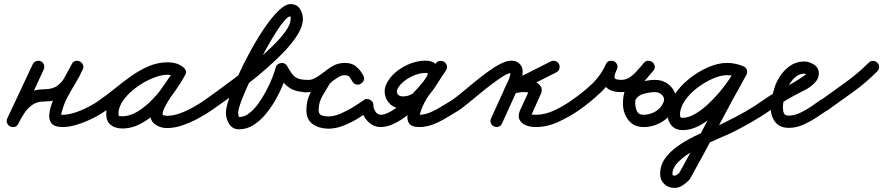

<svg xmlns="http://www.w3.org/2000/svg" viewBox="-20 -592 4324 940"><path d="M194 -252Q164 -186 133 -119.5Q102 -53 70 13Q64 26 52.5 28.5Q41 31 30 27Q20 22 15 11Q10 0 16 -13Q35 -51 59 -83.5Q83 -116 116 -135.5Q149 -155 196 -155Q237 -155 260.5 -172Q284 -189 299 -217.5Q314 -246 332 -279Q338 -291 349.5 -293.5Q361 -296 371 -291Q381 -286 386 -275.5Q391 -265 385 -252Q370 -218 350 -185.5Q330 -153 312 -119.5Q294 -86 284 -50Q281 -36 279.5 -33Q278 -30 286 -30Q314 -30 347.5 -41Q381 -52 412.5 -68.5Q444 -85 467 -101Q477 -109 489 -107Q501 -105 508 -94Q516 -84 514 -72Q512 -60 501 -53Q474 -33 436.5 -14Q399 5 359.5 17.5Q320 30 286 30Q247 30 232.5 12Q218 -6 221.5 -35Q225 -64 239 -99Q253 -134 271.5 -168.5Q290 -203 306.5 -232Q323 -261 331 -277Q337 -290 348.5 -292.5Q360 -295 370 -290Q381 -285 386 -274Q391 -263 384 -250Q361 -207 339 -171.5Q317 -136 284 -115.5Q251 -95 196 -95Q162 -95 139 -79Q116 -63 99.5 -38.5Q83 -14 70 13Q63 27 51.5 29.5Q40 32 30 27Q20 22 15 11.5Q10 1 16 -13Q47 -79 78 -145Q109 -211 140 -277Q145 -288 156.5 -292.5Q168 -297 180 -292Q191 -287 195 -275Q199 -263 194 -252Z M467 -102Q505 -128 543.5 -159.5Q582 -191 623 -220Q664 -249 708.5 -268Q753 -287 802 -287Q821 -287 840 -282Q859 -277 874 -265Q886 -257 887 -245.5Q888 -234 882 -225Q876 -216 865 -212Q854 -208 842 -215Q823 -226 800 -226Q769 -226 728 -209.5Q687 -193 648.5 -165Q610 -137 585 -103Q560 -69 560 -34Q560 -24 564 -23.5Q568 -23 579 -23Q617 -23 655.5 -47Q694 -71 728.5 -107.5Q763 -144 790 -183Q817 -222 834 -252Q841 -266 853 -268Q865 -270 874 -264Q884 -259 889 -248Q894 -237 886 -224Q877 -206 859 -180.5Q841 -155 822 -126.5Q803 -98 789.5 -73Q776 -48 776 -32Q776 -28 785.5 -26.5Q795 -25 797 -25Q827 -25 860.5 -37Q894 -49 926 -67Q958 -85 982 -102Q992 -109 1004 -106.5Q1016 -104 1024 -94Q1031 -84 1028.5 -72Q1026 -60 1016 -52Q987 -32 950 -12Q913 8 873.5 21.5Q834 35 797 35Q767 35 741.5 18.5Q716 2 716 -32Q716 -59 729 -87.5Q742 -116 761.5 -145Q781 -174 800.5 -201Q820 -228 834 -252Q841 -266 853 -268Q865 -270 874 -264Q884 -259 889 -248Q894 -237 886 -224Q865 -185 833 -140Q801 -95 760 -54.5Q719 -14 673 11.5Q627 37 579 37Q544 37 522 19.5Q500 2 500 -34Q500 -72 519.5 -108.5Q539 -145 571.5 -177Q604 -209 643.5 -233.5Q683 -258 724 -272Q765 -286 800 -286Q839 -286 872 -267Q884 -260 885 -248Q886 -236 880 -226Q874 -217 862.5 -212.5Q851 -208 840 -217Q831 -222 821 -224.5Q811 -227 802 -227Q760 -227 720 -208.5Q680 -190 642.5 -162.5Q605 -135 569.5 -105Q534 -75 501 -52Q491 -45 478.5 -47.5Q466 -50 459 -60Q452 -70 454.5 -82.5Q457 -95 467 -102Z M982 -102Q1003 -117 1042 -145Q1081 -173 1128.5 -209Q1176 -245 1224.5 -285.5Q1273 -326 1313.5 -365.5Q1354 -405 1378.5 -439.5Q1403 -474 1403 -499Q1403 -507 1402.5 -509.5Q1402 -512 1402 -512Q1389 -512 1365.5 -482.5Q1342 -453 1313 -404.5Q1284 -356 1255 -300Q1226 -244 1201 -190.5Q1176 -137 1161 -96.5Q1146 -56 1146 -40Q1146 -36 1147.5 -27.5Q1149 -19 1151 -19Q1176 -19 1200 -37.5Q1224 -56 1245.5 -86Q1267 -116 1284.5 -149.5Q1302 -183 1313.5 -213Q1325 -243 1330 -262Q1332 -271 1339 -276.5Q1346 -282 1355 -283Q1364 -285 1372 -281.5Q1380 -278 1385 -270Q1398 -247 1409 -231.5Q1420 -216 1437 -208.5Q1454 -201 1485 -201Q1497 -201 1506 -192Q1515 -183 1515 -171Q1515 -159 1506 -150Q1497 -141 1485 -141Q1443 -141 1416.5 -152Q1390 -163 1371 -185Q1352 -207 1333 -240Q1328 -248 1337 -254Q1346 -260 1358 -262Q1370 -264 1380 -260.5Q1390 -257 1388 -248Q1382 -219 1367 -181.5Q1352 -144 1330 -105Q1308 -66 1280.5 -33Q1253 0 1220.5 20.5Q1188 41 1151 41Q1118 41 1102 15Q1086 -11 1086 -40Q1086 -64 1102 -112Q1118 -160 1145 -220Q1172 -280 1206 -342Q1240 -404 1275.5 -456Q1311 -508 1344 -540Q1377 -572 1402 -572Q1433 -572 1448 -549Q1463 -526 1463 -499Q1463 -465 1438 -424Q1413 -383 1371.5 -339.5Q1330 -296 1280.5 -253Q1231 -210 1180.5 -171.5Q1130 -133 1086.5 -102Q1043 -71 1016 -52Q1006 -45 993.5 -47.5Q981 -50 974 -60Q967 -70 969.5 -82.5Q972 -95 982 -102Z M1501 -171Q1501 -167 1500 -174.5Q1499 -182 1497 -185Q1490 -199 1475 -200Q1474 -200 1474 -200Q1483 -200 1495.5 -201Q1508 -202 1517 -207Q1517 -207 1517 -207Q1517 -207 1517 -207Q1517 -207 1517 -207Q1517 -207 1517 -207Q1534 -215 1549.5 -227Q1565 -239 1581 -249Q1581 -249 1580.5 -249Q1580 -249 1580 -249Q1580 -249 1579.5 -248.5Q1579 -248 1579 -248Q1601 -264 1621.5 -274Q1642 -284 1669 -284Q1701 -284 1723.5 -266Q1746 -248 1759 -221Q1765 -208 1760.5 -197.5Q1756 -187 1746 -182Q1737 -176 1725.5 -178Q1714 -180 1706 -192Q1698 -206 1691.5 -215Q1685 -224 1667 -224Q1646 -224 1626.5 -209.5Q1607 -195 1594 -182Q1594 -182 1596 -185Q1599 -188 1598 -188Q1579 -157 1559.5 -124Q1540 -91 1540 -53Q1540 -32 1555 -27Q1570 -22 1588 -22Q1615 -22 1647 -35.5Q1679 -49 1709.5 -68Q1740 -87 1761 -102Q1771 -109 1783 -106.5Q1795 -104 1803 -94Q1810 -84 1807.5 -72Q1805 -60 1795 -52Q1768 -34 1733 -12.5Q1698 9 1660.5 23.5Q1623 38 1588 38Q1545 38 1512.5 16.5Q1480 -5 1480 -53Q1480 -101 1501.5 -141Q1523 -181 1548 -220Q1548 -220 1550 -223Q1552 -225 1552 -226Q1575 -248 1604 -266Q1633 -284 1667 -284Q1703 -284 1722 -267.5Q1741 -251 1758 -224Q1765 -211 1760 -200.5Q1755 -190 1745 -184Q1735 -179 1723 -180.5Q1711 -182 1705 -195Q1700 -206 1691.5 -215Q1683 -224 1669 -224Q1652 -224 1640 -216.5Q1628 -209 1615 -200Q1615 -200 1614.5 -199.5Q1614 -199 1614 -199Q1614 -199 1613.5 -199Q1613 -199 1613 -199Q1596 -188 1579.5 -175.5Q1563 -163 1545 -153Q1545 -153 1545 -153Q1545 -153 1545 -153Q1545 -153 1545 -153Q1545 -153 1545 -153Q1529 -145 1510 -142.5Q1491 -140 1474 -140Q1460 -140 1450.5 -148.5Q1441 -157 1441 -171Q1441 -183 1450 -192Q1459 -201 1471 -201Q1483 -201 1492 -192Q1501 -183 1501 -171Z M1778 -107Q1790 -107 1799 -98Q1808 -89 1808 -77Q1808 -62 1818 -46Q1828 -30 1846 -30Q1869 -31 1901.5 -51.5Q1934 -72 1967.5 -102.5Q2001 -133 2028 -163.5Q2055 -194 2067 -213Q2073 -224 2074.5 -229.5Q2076 -235 2064 -235Q2028 -235 1989 -214.5Q1950 -194 1930 -164Q1919 -146 1925.5 -133Q1932 -120 1953 -120Q1982 -120 2005 -137Q2028 -154 2047.5 -179.5Q2067 -205 2083 -232.5Q2099 -260 2113 -281Q2122 -293 2134 -294Q2146 -295 2155 -289Q2164 -283 2167.5 -271.5Q2171 -260 2163 -247Q2142 -214 2116 -179Q2090 -144 2068 -107.5Q2046 -71 2036 -34Q2035 -28 2035 -28Q2035 -28 2035 -24Q2035 -25 2033 -27Q2030 -31 2029 -30.5Q2028 -30 2032 -30Q2060 -30 2088.5 -42.5Q2117 -55 2144 -72Q2171 -89 2195 -103Q2205 -109 2217 -106Q2229 -103 2236 -92Q2242 -82 2239 -70Q2236 -58 2225 -51Q2196 -34 2165 -15Q2134 4 2100.5 17Q2067 30 2032 30Q1994 30 1982 11Q1970 -8 1977 -38.5Q1984 -69 2002 -105Q2020 -141 2042.5 -176.5Q2065 -212 2084.5 -239.5Q2104 -267 2113 -280Q2121 -293 2133 -294Q2145 -295 2155 -288Q2164 -282 2167.5 -270.5Q2171 -259 2163 -247Q2143 -218 2123 -185.5Q2103 -153 2079 -124.5Q2055 -96 2024 -78Q1993 -60 1953 -60Q1915 -60 1891.5 -81Q1868 -102 1864 -133.5Q1860 -165 1880 -196Q1898 -225 1928.5 -247.5Q1959 -270 1994 -282.5Q2029 -295 2064 -295Q2097 -295 2114.5 -277.5Q2132 -260 2132.5 -234Q2133 -208 2118 -183Q2101 -154 2070 -118.5Q2039 -83 2000.5 -49Q1962 -15 1922 7Q1882 29 1847 30Q1819 31 1796.5 15.5Q1774 0 1761 -25Q1748 -50 1748 -77Q1748 -89 1757 -98Q1766 -107 1778 -107Z M2193 -102Q2215 -117 2243.5 -141Q2272 -165 2304.5 -191.5Q2337 -218 2369.5 -241.5Q2402 -265 2431.5 -280Q2461 -295 2484 -295Q2508 -295 2523.5 -280Q2539 -265 2539 -241Q2539 -210 2525 -179Q2511 -148 2498 -120Q2483 -87 2468 -54Q2453 -21 2438 12Q2433 24 2421.5 28Q2410 32 2399 27Q2387 22 2383 10.5Q2379 -1 2384 -12Q2399 -45 2414 -78Q2429 -111 2444 -144Q2453 -166 2466 -192Q2479 -218 2479 -241Q2479 -243 2482.5 -239Q2486 -235 2484 -235Q2470 -235 2445.5 -220Q2421 -205 2390.5 -182Q2360 -159 2329 -133.5Q2298 -108 2271 -86Q2244 -64 2227 -52Q2217 -45 2204.5 -47.5Q2192 -50 2185 -60Q2178 -70 2180.5 -82.5Q2183 -95 2193 -102ZM2704 -238Q2652 -212 2601 -186Q2550 -160 2499 -134Q2486 -128 2476 -134.5Q2466 -141 2462 -152Q2457 -163 2460 -174.5Q2463 -186 2476 -190Q2495 -196 2514.5 -199Q2534 -202 2554 -201Q2554 -201 2553 -201Q2552 -201 2552 -201Q2573 -202 2594.5 -194Q2616 -186 2627 -169.5Q2638 -153 2626 -127Q2626 -127 2626 -127Q2626 -127 2626 -127Q2626 -128 2626 -128Q2626 -128 2626 -128Q2615 -104 2604.5 -80Q2594 -56 2583 -32Q2583 -32 2583 -32Q2583 -32 2583 -31Q2583 -31 2583 -31Q2583 -31 2583 -31Q2582 -30 2581.5 -28.5Q2581 -27 2581 -25Q2581 -25 2580.5 -27.5Q2580 -30 2576 -33Q2575 -34 2579 -32.5Q2583 -31 2585 -31Q2592 -30 2602 -30Q2649 -30 2696 -52.5Q2743 -75 2780 -102Q2790 -109 2802 -106.5Q2814 -104 2822 -94Q2829 -84 2826.5 -72Q2824 -60 2814 -52Q2769 -21 2714 4.5Q2659 30 2602 30Q2576 30 2554 21Q2532 12 2523 -7Q2514 -26 2528 -57Q2528 -57 2528 -57Q2528 -57 2528 -57Q2528 -56 2528 -56Q2528 -56 2528 -56Q2539 -80 2550 -104Q2561 -128 2572 -152Q2572 -152 2572 -152Q2572 -152 2572 -153Q2572 -153 2572 -153Q2572 -153 2572 -153Q2572 -153 2571.5 -149Q2571 -145 2573 -141Q2576 -136 2568 -138.5Q2560 -141 2554 -141Q2554 -141 2553 -141Q2552 -141 2552 -141Q2537 -142 2522.5 -139.5Q2508 -137 2494 -133Q2481 -128 2471 -134Q2461 -140 2457 -150Q2453 -160 2456 -171Q2459 -182 2471 -188Q2523 -214 2574 -239.5Q2625 -265 2676 -291Q2688 -297 2699.5 -293Q2711 -289 2717 -278Q2722 -267 2718.5 -255Q2715 -243 2704 -238Z M2772 -60Q2765 -70 2767.5 -82.5Q2770 -95 2780 -102Q2830 -136 2875 -178Q2920 -220 2946 -277Q2952 -290 2963.5 -293Q2975 -296 2985 -291Q2996 -286 3001 -275.5Q3006 -265 3000 -252Q2987 -224 2988.5 -212.5Q2990 -201 3022 -201Q3022 -201 3022 -201Q3022 -201 3022 -201Q3022 -201 3022 -201Q3022 -201 3022 -201Q3046 -201 3065.5 -215Q3085 -229 3101.5 -248.5Q3118 -268 3133 -284Q3142 -295 3154 -294.5Q3166 -294 3175 -287Q3183 -280 3185.5 -268.5Q3188 -257 3178 -245Q3159 -223 3139 -199.5Q3119 -176 3105 -149.5Q3091 -123 3090 -93Q3090 -93 3090 -93Q3090 -93 3090 -93Q3090 -93 3090 -93Q3090 -93 3090 -93Q3089 -71 3097 -50.5Q3105 -30 3131 -30Q3160 -30 3187 -45Q3214 -60 3227 -88Q3237 -109 3223 -125Q3209 -141 3187 -141Q3187 -141 3187 -141Q3187 -141 3187 -141Q3187 -141 3187 -141Q3187 -141 3187 -141Q3163 -141 3132.5 -133Q3102 -125 3090 -100Q3085 -89 3073 -85Q3061 -81 3050 -86Q3039 -91 3035 -103Q3031 -115 3036 -126Q3056 -168 3100.5 -184.5Q3145 -201 3187 -201Q3187 -201 3187 -201Q3187 -201 3187 -201Q3187 -201 3187 -201Q3187 -201 3187 -201Q3224 -201 3251 -180.5Q3278 -160 3287.5 -128Q3297 -96 3281 -62Q3261 -19 3219.5 5.5Q3178 30 3131 30Q3095 30 3072.5 12Q3050 -6 3039 -34.5Q3028 -63 3030 -95Q3030 -95 3030 -95Q3030 -95 3030 -95Q3030 -95 3030 -95Q3030 -95 3030 -95Q3031 -134 3047 -166.5Q3063 -199 3086 -227.5Q3109 -256 3132 -284Q3142 -295 3153.5 -294.5Q3165 -294 3174 -287Q3183 -279 3185 -267.5Q3187 -256 3177 -245Q3156 -221 3133.5 -197Q3111 -173 3084 -157Q3057 -141 3022 -141Q3022 -141 3022 -141Q3022 -141 3022 -141Q3022 -141 3022 -141Q3022 -141 3022 -141Q2955 -141 2937 -181Q2919 -221 2946 -277Q2952 -291 2963.5 -293.5Q2975 -296 2986 -292Q2996 -287 3001 -276.5Q3006 -266 3000 -252Q2972 -188 2921.5 -140Q2871 -92 2814 -52Q2804 -45 2791.5 -47.5Q2779 -50 2772 -60Z M3633 -230Q3629 -219 3617.5 -214Q3606 -209 3594 -213Q3567 -224 3539 -224Q3508 -224 3468.5 -206.5Q3429 -189 3392.5 -161Q3356 -133 3332.5 -98.5Q3309 -64 3309 -29Q3309 -15 3321 -15Q3349 -15 3380 -32.5Q3411 -50 3442 -78Q3473 -106 3500.5 -138.5Q3528 -171 3549 -202Q3570 -233 3582 -254Q3587 -265 3599 -268.5Q3611 -272 3622 -266Q3633 -261 3636.5 -249Q3640 -237 3634 -226Q3615 -189 3581.5 -143Q3548 -97 3505 -54Q3462 -11 3415 17Q3368 45 3321 45Q3289 45 3269 24Q3249 3 3249 -29Q3249 -76 3277.5 -121.5Q3306 -167 3350.5 -203.5Q3395 -240 3445 -262Q3495 -284 3539 -284Q3578 -284 3616 -269Q3627 -265 3632 -253.5Q3637 -242 3633 -230ZM3623 -266Q3634 -260 3637 -248Q3640 -236 3634 -225Q3563 -99 3496 29Q3429 157 3358 284Q3358 284 3356 286Q3354 289 3354 289Q3340 304 3321.5 316Q3303 328 3282 328Q3253 328 3232.5 309Q3212 290 3212 260Q3212 218 3235.5 184.5Q3259 151 3296.5 124.5Q3334 98 3377.5 76.5Q3421 55 3462.5 37.5Q3504 20 3535 4Q3582 -19 3628 -45Q3674 -71 3717 -102Q3727 -109 3739 -106.5Q3751 -104 3759 -94Q3766 -84 3763.5 -72Q3761 -60 3751 -52Q3709 -23 3665 2.5Q3621 28 3576 51Q3554 62 3516.5 78Q3479 94 3437 113.5Q3395 133 3357.5 156.5Q3320 180 3296 206Q3272 232 3272 260Q3272 268 3282 268Q3289 268 3297.5 261Q3306 254 3310 249Q3310 249 3308 252Q3306 255 3306 254Q3376 128 3443.5 -0.5Q3511 -129 3582 -255Q3588 -266 3600 -269Q3612 -272 3623 -266Z M3709 -60Q3702 -70 3704.5 -82Q3707 -94 3717 -102Q3764 -135 3816 -161Q3868 -187 3915 -220Q3917 -221 3923 -226Q3929 -231 3929 -232Q3929 -231 3929 -231Q3929 -228 3930 -227Q3926 -231 3917 -231Q3893 -231 3874 -214.5Q3855 -198 3842.5 -175Q3830 -152 3825 -132Q3825 -132 3825 -131Q3825 -129 3825 -129Q3820 -113 3816.5 -98Q3813 -83 3813 -66Q3813 -49 3818 -37.5Q3823 -26 3842 -26Q3868 -26 3896 -39Q3924 -52 3950 -69.5Q3976 -87 3996 -102Q4006 -109 4018 -106.5Q4030 -104 4038 -94Q4045 -84 4042.5 -72Q4040 -60 4030 -52Q4004 -34 3973 -14Q3942 6 3909 20Q3876 34 3842 34Q3797 34 3775 5Q3753 -24 3753 -66Q3753 -87 3757 -107Q3761 -127 3767 -147Q3767 -147 3767 -145Q3767 -144 3767 -144Q3774 -179 3795 -213Q3816 -247 3847 -269Q3878 -291 3917 -291Q3942 -291 3965.5 -275.5Q3989 -260 3989 -232Q3989 -208 3970 -188Q3950 -166 3921 -151.5Q3892 -137 3866 -123Q3837 -107 3808 -89.5Q3779 -72 3751 -52Q3741 -45 3729 -47.5Q3717 -50 3709 -60Z M3996 -100Q4056 -143 4118 -187.5Q4180 -232 4233 -285Q4241 -294 4253.5 -294Q4266 -294 4275 -285Q4284 -277 4284 -264.5Q4284 -252 4275 -243Q4221 -188 4157 -142Q4093 -96 4030 -51Q4020 -44 4008 -46Q3996 -48 3989 -58Q3981 -68 3983 -80.5Q3985 -93 3996 -100Z"/></svg>

Font: FRB American Cursive Guidelines Arrows
Style: Bold Italic
Weight: 700
Italic angle: -25°
Version: Version 2.0;Modular Font Editor K font №1